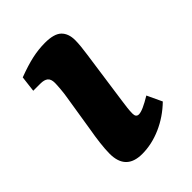

<svg xmlns="http://www.w3.org/2000/svg" viewBox="-141 -496 569 569"><g transform="rotate(-45 143.5 -211.5)"><path d="M212 -318 188 -148Q186 -134 184.5 -121.5Q183 -109 183 -98Q183 -83 195 -83Q203 -83 216.5 -89Q230 -95 250 -107L272 -60Q239 -28 199 -10.5Q159 7 119 7Q51 7 51 -62Q51 -80 54 -105Q57 -130 61 -152L80 -271Q82 -282 83.5 -299.5Q85 -317 85 -325Q85 -341 77 -347.5Q69 -354 53 -354H23L29 -404Q66 -418 93.5 -424Q121 -430 148 -430Q186 -430 201.5 -415Q217 -400 217 -372Q217 -361 215.5 -346Q214 -331 212 -318Z"/></g></svg>

Font: Rasa
Style: Bold Italic
Weight: 700
Italic angle: -7.10001°
Designer: Anna Giedrys (Yrsa+Rasa design), David Brezina (Yrsa art-direction, Rasa art-direction, design)
Foundry: Rosetta Type Foundry
Version: Version 2.004